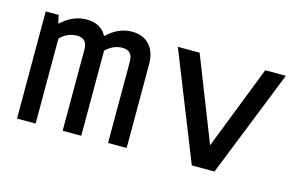

<svg xmlns="http://www.w3.org/2000/svg" viewBox="-67 -650 1295 817"><g transform="rotate(15 580.0 -242.0)"><path d="M50 0V-472H107L115 -435Q167 -484 228 -484Q291 -484 317 -435Q368 -484 428 -484Q477 -484 505 -453.5Q533 -423 533 -369V0H451V-359Q451 -407 406 -407Q366 -407 333 -375V0H251V-359Q251 -407 205 -407Q165 -407 132 -375V0Z M820 0 632 -472H728L873 -103L1017 -472H1108L920 0Z"/></g></svg>

Font: Sometype Mono Medium
Style: Regular
Weight: 500
Monospace: yes
Designer: Ryoichi Tsunekawa
Foundry: Dharma Type
Version: Version 1.000; ttfautohint (v1.8.3)